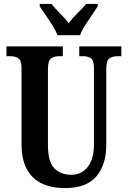

<svg xmlns="http://www.w3.org/2000/svg" viewBox="-20 -951 653 981"><path d="M312 10Q246 10 196 -12.5Q146 -35 118 -85Q90 -135 90 -217V-602Q90 -643 73.5 -653.5Q57 -664 32 -664H13V-714H301V-664H283Q258 -664 241.5 -653Q225 -642 225 -598V-210Q225 -125 257 -91.5Q289 -58 345 -58Q397 -58 428.5 -98.5Q460 -139 460 -213V-602Q460 -643 444.5 -653.5Q429 -664 403 -664H385V-714H600V-664H581Q556 -664 539.5 -653Q523 -642 523 -598V-211Q523 -110 472.5 -50Q422 10 312 10ZM274 -771Q265 -794 248.5 -820.5Q232 -847 214 -873Q196 -899 183 -918V-931H243Q259 -910 286 -883.5Q313 -857 331 -833Q349 -857 376 -883.5Q403 -910 420 -931H479V-918Q467 -899 449 -873Q431 -847 414 -820.5Q397 -794 389 -771Z"/></svg>

Font: Noto Serif ExtraCondensed
Style: Bold
Weight: 700
Width: 2
Designer: Monotype Design Team
Foundry: Monotype Imaging Inc.
Version: Version 2.014; ttfautohint (v1.8.4.7-5d5b)